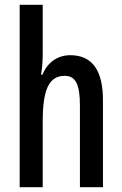

<svg xmlns="http://www.w3.org/2000/svg" viewBox="-20 -780 509 800"><path d="M158 -559V-760H62V0H158V-274C158 -405 183 -464 250 -464C295 -464 313 -428 313 -341V0H409V-363C409 -484 366 -550 273 -550C221 -550 178 -521 157 -469H151C156 -496 158 -527 158 -559Z"/></svg>

Font: Noto Sans Hebrew ExtraCondensed Medium
Style: Regular
Weight: 500
Width: 2
Designer: Monotype Design Team
Foundry: Monotype Imaging Inc.
Version: Version 2.004